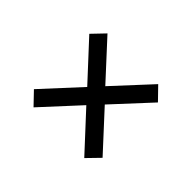

<svg xmlns="http://www.w3.org/2000/svg" viewBox="-64 -652 526 526"><g transform="rotate(-45 199.0 -389.0)"><path d="M92 -256.5 56 -291.5 162.5 -390 56 -488 92 -522.5 199.5 -423.5 306.5 -522.5 342.5 -488 236 -390 342.5 -291.5 306.5 -256.5 199.5 -355.5Z"/></g></svg>

Font: Big Shoulders Text Thin Light
Style: Regular
Weight: 300
Version: Version 2.002